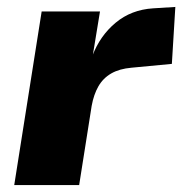

<svg xmlns="http://www.w3.org/2000/svg" viewBox="-20 -533 525 553"><path d="M21 0 100 -500H268L247 -372H246Q268 -430 313 -467.5Q358 -505 421 -509L485 -513L475 -349L359 -338Q324 -335 300.5 -321.5Q277 -308 263.5 -284.5Q250 -261 244 -228L208 0Z"/></svg>

Font: Nunito Sans 9pt Black
Style: Italic
Weight: 900
Italic angle: -9°
Version: Version 3.101;gftools[0.9.27]